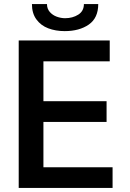

<svg xmlns="http://www.w3.org/2000/svg" viewBox="-20 -924 640 944"><path d="M72 -725H519.5V-622.5H193.5V-426.5H504V-324.5H193.5V-101.5H533.5V0H72ZM137 -904H211Q211 -881 224.8 -865.2Q238.5 -849.5 259 -842Q279.5 -834.5 300 -834.5Q337 -834.5 364.8 -852Q392.5 -869.5 392.5 -904H463Q463 -835.5 416.5 -803.2Q370 -771 298 -771Q253.5 -771 217.2 -784.8Q181 -798.5 159 -828.5Q137 -858.5 137 -904Z"/></svg>

Font: JuliaMono SemiBold
Style: Regular
Weight: 600
Monospace: yes
Designer: cormullion
Foundry: corm
Version: Version 0.055; ttfautohint (v1.8.4)